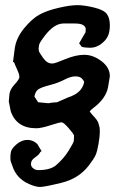

<svg xmlns="http://www.w3.org/2000/svg" viewBox="-20 -700 474 757"><path d="M130.4 -29.3Q178.2 -29.3 200.7 -48.3Q231.4 -74.7 250.5 -105.7Q269.5 -136.7 271 -144L272 -165.5Q269.5 -173.3 250 -195.6Q230.5 -217.8 222.9 -217.8Q215.3 -217.8 178.7 -206.1Q142.1 -194.3 123 -194.3Q45.9 -194.3 22.5 -260.7L14.6 -300.3L17.6 -331.1Q20.5 -348.6 37.6 -367.2Q54.7 -385.7 56.2 -394.5V-398.4Q56.2 -407.7 47.4 -426.5Q38.6 -445.3 35.2 -455.1H31.2L38.6 -511.7Q44.9 -551.8 75.4 -588.9Q106 -626 135 -642.1Q164.1 -658.2 210.2 -668.9Q256.3 -679.7 284.4 -679.7Q312.5 -679.7 351.3 -670.2Q390.1 -660.6 401.6 -644.5Q413.1 -628.4 413.1 -600.6Q413.1 -572.8 404.5 -555.9Q396 -539.1 377 -525.4Q357.9 -511.7 335.7 -511.7Q313.5 -511.7 302.2 -515.6L292 -529.3L317.4 -573.2Q317.9 -578.1 317.9 -586.2Q317.9 -594.2 308.3 -600.8Q298.8 -607.4 274.4 -607.4H229Q193.4 -606.4 158.2 -561Q135.7 -532.2 134 -522.5Q132.3 -512.7 132.3 -508.5Q132.3 -504.4 133.3 -499Q134.3 -493.7 149.9 -471.7Q165.5 -449.7 184.6 -449.7H188Q196.3 -449.7 237.5 -466.8Q278.8 -483.9 312 -483.9H313.5Q348.1 -483.4 380.6 -458.5Q413.1 -433.6 413.1 -399.4L406.2 -357.4Q397.9 -311.5 348.1 -274.4Q337.9 -266.6 333.5 -260.3L345.2 -246.1Q364.3 -226.6 367.9 -214.8Q371.6 -203.1 372.6 -197.8Q373.5 -192.4 373.5 -177.7Q373.5 -163.1 368.4 -132.8Q363.3 -102.5 356.9 -88.4Q350.6 -74.2 330.1 -47.4Q290.5 3.9 223.1 20.5Q155.8 37.1 137.9 37.1Q120.1 37.1 94.2 25.4Q44.9 3.9 28.8 -45.9Q21.5 -64 21.2 -69.6Q21 -75.2 21 -83.5Q21 -91.8 23.9 -103.8Q26.9 -115.7 46.4 -132.1Q65.9 -148.4 88.1 -148.4Q110.4 -148.4 127 -132.3L144 -104L139.2 -101.1Q134.3 -90.3 119.9 -80.6Q105.5 -70.8 103 -61V-58.1L101.6 -52.2L105.5 -41H106Q116.7 -29.3 130.4 -29.3ZM130.4 -296.9Q165.5 -293 170.4 -293Q170.4 -293 170.9 -293Q188 -296.4 205.1 -296.9L247.1 -315.4Q261.2 -319.8 273.9 -326.7Q304.2 -343.3 311.5 -374.5V-376.5Q311.5 -381.3 303.2 -390.1Q294.9 -398.9 276.9 -398.9Q258.8 -398.9 234.1 -386Q209.5 -373 173.8 -363.8Q138.2 -354.5 128.4 -345.7Q118.7 -336.9 115.7 -319.3Z"/></svg>

Font: Drukaatie burti
Style: Bold
Weight: 700
Version: Version 0.14